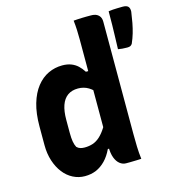

<svg xmlns="http://www.w3.org/2000/svg" viewBox="-113 -848 865 954"><g transform="rotate(-15 320.0 -371.5)"><path d="M52 -190V-286Q52 -353 66.5 -402.5Q81 -452 107 -485Q133 -518 167 -534Q201 -550 239 -550Q265 -550 284.5 -542.5Q304 -535 318.5 -521.5Q333 -508 345 -489H387V-359Q363 -390 339 -404.5Q315 -419 285 -419Q253 -419 231.5 -403.5Q210 -388 199.5 -358Q189 -328 189 -284V-216Q189 -190 192 -172Q195 -154 202 -141Q210 -133 220 -130Q230 -127 242 -127Q265 -127 284.5 -133.5Q304 -140 321.5 -156Q339 -172 355 -197.5Q371 -223 387 -261V-90H351Q335 -56 313 -33.5Q291 -11 265 0Q239 11 207 11Q175 11 146.5 -3.5Q118 -18 97 -45Q76 -72 64 -109Q52 -146 52 -190ZM357 -652Q357 -677 356 -700.5Q355 -724 352 -750Q362 -751 373 -751.5Q384 -752 395 -752.5Q406 -753 418 -753Q430 -753 441 -753Q459 -753 470 -747.5Q481 -742 487 -732Q493 -722 493 -706Q493 -623 493 -547Q493 -471 493 -400Q493 -329 493 -262Q493 -195 493 -128Q493 -95 494 -63.5Q495 -32 499 0Q489 1 479 1Q469 1 459 1.5Q449 2 439 2Q429 2 420 2Q403 2 388.5 -9.5Q374 -21 365.5 -43.5Q357 -66 357 -101Q357 -169 357 -235.5Q357 -302 357 -369Q357 -436 357 -506Q357 -576 357 -652ZM575 -552Q561 -552 549.5 -553Q538 -554 528 -556Q529 -593 530 -621.5Q531 -650 531.5 -679.5Q532 -709 532 -750Q544 -752 554.5 -752.5Q565 -753 577.5 -753.5Q590 -754 605 -754Q625 -754 633 -745.5Q641 -737 640 -719Q636 -690 631 -663.5Q626 -637 619 -613Q612 -589 601 -564Q597 -558 591.5 -555Q586 -552 575 -552Z"/></g></svg>

Font: Rec Mono Semicasual
Style: Bold
Weight: 700
Version: Version 1.085; ttfautohint (v1.8.4.7-5d5b)